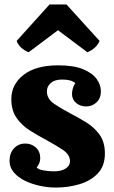

<svg xmlns="http://www.w3.org/2000/svg" viewBox="-20 -834 515 864"><path d="M231 10Q195 10 158.5 2Q122 -6 91.5 -21Q61 -36 42 -58.5Q23 -81 23 -110Q23 -145 43 -166.5Q63 -188 94 -188Q122 -188 141.5 -170Q161 -152 161 -123Q161 -110 157 -100.5Q153 -91 145 -80Q154 -71 177 -67Q200 -63 222 -63Q257 -63 276 -76Q295 -89 295 -108Q295 -138 263 -159.5Q231 -181 190 -203Q153 -223 116.5 -245.5Q80 -268 55.5 -302Q31 -336 31 -388Q31 -454 86 -497Q141 -540 242 -540Q312 -540 354 -522.5Q396 -505 415 -478.5Q434 -452 434 -423Q434 -392 414.5 -373.5Q395 -355 367 -355Q342 -355 323 -370.5Q304 -386 304 -411Q304 -423 308 -437Q312 -451 319 -460Q308 -469 293.5 -472.5Q279 -476 259 -476Q226 -476 208.5 -460.5Q191 -445 191 -423Q191 -389 223.5 -367Q256 -345 296 -324Q333 -305 368.5 -283Q404 -261 428 -228Q452 -195 452 -143Q452 -87 420 -53.5Q388 -20 337.5 -5Q287 10 231 10ZM109 -599Q90 -606 75 -620Q60 -634 55 -650L203 -814H279L428 -650Q422 -634 407 -620Q392 -606 373 -599L241 -698Z"/></svg>

Font: Calistoga
Style: Regular
Weight: 400
Designer: Yvonne Schuttler, Eben Sorkin
Foundry: www.sorkintype.com
Version: Version 1.010; ttfautohint (v1.8.4.7-5d5b)